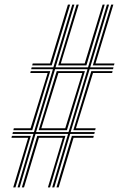

<svg xmlns="http://www.w3.org/2000/svg" viewBox="-20 -820 554 840"><path d="M56.8 0 126.2 -234H34.5L36.5 -242.2H128.5L211.5 -517.2H116.5L118.5 -525.5H213.5L296.2 -800H305.5L223 -525.5H365.2L447.8 -800H457.2L374.5 -525.5H476.5L474.5 -517.2H372.2L289 -242.2H394.5L392.5 -234H287L217.5 0H208.2L277.8 -234H135.5L66 0ZM120.8 -533.8 123 -542.2H199L277.2 -800H287L206.2 -533.8ZM234.5 -533.8 315 -800H324.5L246 -542.2H350.5L429 -800H438.2L358 -533.8ZM386 -533.8 466.5 -800H476L397.8 -542.2H480.8L478.5 -533.8ZM137.8 -242.2H279.8L363 -517.2H221ZM149.2 -250.5 228.2 -508.8H351.5L272.8 -250.5ZM38.5 -250.5 40.5 -258.8H113.8L188.5 -500.5H112.5L114.5 -508.8H200L121.2 -250.5ZM300.8 -250.5 379.5 -508.8H472.5L470.5 -500.5H386.8L312.2 -258.8H398.5L396.5 -250.5ZM160.8 -258.8H265.5L340 -500.5H235.5ZM75.5 0 143 -225.5H266.2L198.8 0H189.5L254.8 -217.2H150.2L85 0ZM37.8 0 103.2 -217.2H30.2L32.2 -225.5H114.8L47.5 0ZM227 0 294.5 -225.5H390.2L388.2 -217.2H301.8L236.5 0Z"/></svg>

Font: Big Shoulders Inline Display Light
Style: Regular
Weight: 300
Designer: Patric King
Foundry: XO Type Co
Version: Version 1.000